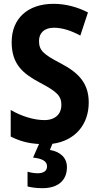

<svg xmlns="http://www.w3.org/2000/svg" viewBox="-20 -744 516 1004"><path d="M330 130C330 79 293 49 241 40L254 8C374 -8 444 -94 444 -208C444 -307 393 -363 297 -413C207 -460 184 -480 184 -530C184 -570 210 -599 262 -599C304 -599 350 -585 400 -558L440 -679C387 -706 326 -724 260 -724C125 -724 41 -647 41 -524C41 -409 98 -360 190 -311C278 -265 301 -242 301 -195C301 -150 271 -116 212 -116C158 -116 92 -136 36 -169V-30C83 -6 129 6 184 9L153 80C199 85 226 98 226 126C226 149 209 162 177 162C160 162 142 159 124 154V231C143 236 170 240 202 240C284 240 330 199 330 130Z"/></svg>

Font: Noto Sans Lao Looped Condensed
Style: Bold
Weight: 700
Width: 3
Designer: Mark Frömberg, Ben Mitchell
Foundry: The Fontpad Ltd
Version: Version 1.002